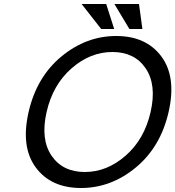

<svg xmlns="http://www.w3.org/2000/svg" viewBox="-20 -920 877 960"><path d="M511 -900 551 -775H486L388 -900ZM675 -900 692 -775H627L552 -900ZM337.5 -578Q244 -496 213 -360Q182 -224 237.5 -142Q293 -60 404 -60Q515 -60 608.5 -142Q702 -224 733 -360Q764 -496 708.5 -578Q653 -660 542 -660Q431 -660 337.5 -578ZM159 -82.5Q83 -185 123 -360Q163 -535 287 -637.5Q411 -740 561 -740Q711 -740 787 -637.5Q863 -535 823 -360Q783 -185 659 -82.5Q535 20 385 20Q235 20 159 -82.5Z"/></svg>

Font: Miedinger
Style: Italic
Weight: 400
Italic angle: -13°
Version: Version 001.000